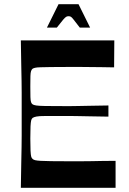

<svg xmlns="http://www.w3.org/2000/svg" viewBox="-20 -892 613 912"><path d="M79 0Q80 -72 81 -118Q82 -164 82.5 -194.5Q83 -225 83 -247.5Q83 -270 83 -293.5Q83 -317 83 -350Q83 -383 83 -406.5Q83 -430 83 -452.5Q83 -475 82.5 -505.5Q82 -536 81 -582Q80 -628 79 -700H523L522 -572Q488 -573 462 -573Q436 -573 412 -573.5Q388 -574 363 -574Q338 -574 306 -574Q255 -574 222.5 -573.5Q190 -573 172.5 -572.5Q155 -572 146.5 -570Q138 -568 134 -565Q130 -561 127.5 -554Q125 -547 124.5 -530.5Q124 -514 124 -481Q124 -448 124.5 -431Q125 -414 127.5 -407Q130 -400 134 -397Q139 -393 152 -391Q165 -389 195 -388.5Q225 -388 280 -388Q303 -388 318.5 -388Q334 -388 353 -388.5Q372 -389 405 -389.5Q438 -390 495 -391V-338Q438 -339 405 -339.5Q372 -340 353 -340.5Q334 -341 318.5 -341Q303 -341 280 -341Q225 -341 195.5 -341Q166 -341 153.5 -338.5Q141 -336 135 -332Q130 -328 128 -319.5Q126 -311 125 -292Q124 -273 124 -234Q124 -196 125 -176.5Q126 -157 128 -149Q130 -141 135 -137Q139 -133 147.5 -131Q156 -129 173.5 -128Q191 -127 223 -126.5Q255 -126 306 -126Q339 -126 365.5 -126Q392 -126 416 -126.5Q440 -127 467 -127.5Q494 -128 529 -128V0ZM203 -761 258 -872H353L408 -761H359Q338 -788 329.5 -799Q321 -810 316.5 -812.5Q312 -815 305 -815Q300 -815 295 -812.5Q290 -810 280.5 -799Q271 -788 250 -761Z"/></svg>

Font: Ojuju SemiBold
Style: Regular
Weight: 600
Designer: Chisaokwu Joboson, Mirko Velimirovic
Foundry: Udi Foundry
Version: Version 1.000